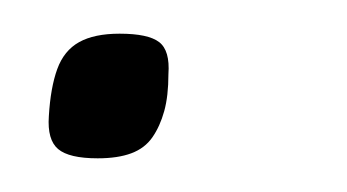

<svg xmlns="http://www.w3.org/2000/svg" viewBox="-20 -92 206 114"><path d="M9 -23Q10 -40 14 -51Q18 -62 27 -67Q36 -72 51 -72Q68 -72 74.5 -67Q81 -62 80 -48Q80 -35 77.5 -26Q75 -17 70.5 -10.5Q66 -4 58 -1Q50 2 38 2Q21 2 14.5 -3.5Q8 -9 9 -23Z"/></svg>

Font: Georama Light
Style: Italic
Weight: 300
Italic angle: -9°
Designer: Jean-Baptiste Levee
Foundry: Production Type
Version: Version 1.001